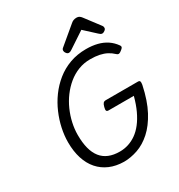

<svg xmlns="http://www.w3.org/2000/svg" viewBox="-258 -1308 1393 1496"><g transform="rotate(-30 438.5 -560.0)"><path d="M417 19Q346 18 290 -6Q234 -30 194.5 -75Q155 -120 134.5 -184.5Q114 -249 114 -330Q114 -390 127.5 -453.5Q141 -517 168 -580Q195 -643 235.5 -698.5Q276 -754 330 -797.5Q384 -841 451 -865.5Q518 -890 598 -890Q653 -890 698.5 -878.5Q744 -867 780 -843Q816 -819 842 -782Q850 -770 845.5 -761.5Q841 -753 827 -743Q814 -732 804 -730Q794 -728 781 -740Q759 -761 731.5 -775.5Q704 -790 668.5 -797.5Q633 -805 586 -805Q529 -805 479 -785.5Q429 -766 387 -731.5Q345 -697 311.5 -652Q278 -607 255 -555Q232 -503 220 -448.5Q208 -394 208 -342Q208 -273 221.5 -221Q235 -169 262.5 -134.5Q290 -100 331.5 -83Q373 -66 429 -66Q469 -66 506.5 -78Q544 -90 578 -114Q612 -138 642 -176.5Q672 -215 696.5 -267.5Q721 -320 739 -388H512Q497 -388 493.5 -397Q490 -406 496 -428Q502 -451 510 -459.5Q518 -468 533 -468H821Q836 -468 839.5 -459.5Q843 -451 839 -428Q812 -300 766 -214Q720 -128 662.5 -76.5Q605 -25 541.5 -3Q478 19 417 19ZM468 -931Q457 -931 447.5 -943Q438 -955 438 -966Q438 -974 440.5 -979Q443 -984 448 -988L602 -1117Q615 -1129 627.5 -1134Q640 -1139 657 -1139Q671 -1139 681 -1132.5Q691 -1126 699 -1115L799 -983Q804 -976 805 -971Q806 -966 806 -961Q806 -950 793 -940.5Q780 -931 771 -931Q762 -931 755 -935.5Q748 -940 741 -947L642 -1038L497 -942Q490 -937 483 -934Q476 -931 468 -931Z"/></g></svg>

Font: Playwrite IS
Style: Regular
Weight: 400
Designer: Veronika Burian, José Scaglione
Foundry: TypeTogether
Version: Version 1.002